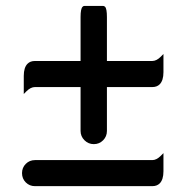

<svg xmlns="http://www.w3.org/2000/svg" viewBox="-20 -621 632 647"><path d="M97.7 -81.5H493.2Q507.3 -81.5 521.5 -95.7L530.8 -105V-43.9Q530.8 -15.6 518.1 -2.9Q508.8 6.3 493.2 6.3H97.7Q79.6 6.3 66.9 -6.3Q54.2 -19 54.2 -37.6Q54.2 -56.2 66.9 -68.8Q79.6 -81.5 97.7 -81.5ZM251.5 -179.7V-327.6H97.7Q83.5 -327.6 69.3 -313.5L60.1 -304.2V-365.2Q60.1 -393.6 72.8 -406.2Q82 -415.5 97.7 -415.5H251.5V-563.5Q251.5 -591.8 258.3 -598.1Q260.7 -601.1 264.6 -601.1H327.1Q331.1 -601.1 334 -598.1Q340.3 -591.8 340.3 -563.5V-415.5H493.2Q507.3 -415.5 521.5 -429.7L530.8 -439V-377.9Q530.8 -349.6 518.1 -336.9Q508.8 -327.6 493.2 -327.6H340.3V-179.7Q340.3 -161.1 327.4 -148.2Q314.5 -135.3 296.1 -135.3Q277.8 -135.3 264.6 -148.4Q251.5 -161.6 251.5 -179.7Z"/></svg>

Font: YuPearl-Medium
Style: Medium
Weight: 500
Designer: Max Yao
Foundry: Max-Everyday
Version: Version 1.011; ttfautohint (v1.8.3)